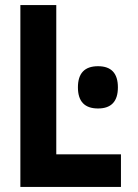

<svg xmlns="http://www.w3.org/2000/svg" viewBox="-20 -734 540 754"><path d="M455 0V-128H201V-714H60V0ZM443 -391Q443 -474 365 -474Q286 -474 286 -391Q286 -308 365 -308Q443 -308 443 -391Z"/></svg>

Font: Noto Sans Mono UI Condensed ExtraBold
Style: Regular
Weight: 800
Width: 3
Designer: Monotype Design team
Foundry: Monotype Imaging Inc.
Version: 1.000